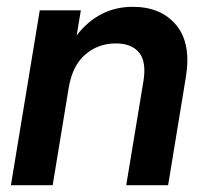

<svg xmlns="http://www.w3.org/2000/svg" viewBox="-20 -546 613 566"><path d="M182.6 -287.6 135.3 0H12.2L97.2 -515.6H218.3L206.1 -441.9Q271.5 -525.9 371.6 -525.9Q455.1 -525.9 499.8 -471.7Q544.4 -417.5 527.8 -317.9L475.6 0H352.1L402.8 -306.6Q412.1 -363.8 390.1 -390.9Q368.2 -418 321.3 -418Q270 -418 231.9 -385.7Q193.8 -353.5 182.6 -287.6Z"/></svg>

Font: Inter Display SemiBold
Style: Italic
Weight: 600
Italic angle: -9.39999°
Designer: Rasmus Andersson
Foundry: rsms
Version: Version 4.000;git-a52131595